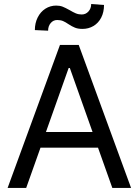

<svg xmlns="http://www.w3.org/2000/svg" viewBox="-20 -929 686 949"><path d="M17.6 0 276.4 -707H369.1L627.9 0H535.2L464.4 -199.2H180.2L109.4 0ZM437.5 -276.4 325.2 -592.8H319.3L207 -276.4ZM257.8 -901.4Q275.9 -901.4 289.6 -896Q303.2 -890.6 324.2 -878.9Q341.3 -868.7 354.7 -863Q368.2 -857.4 383.8 -857.4Q403.8 -857.4 417.2 -872.3Q430.7 -887.2 430.7 -909.2L494.1 -904.3Q494.1 -868.7 480.2 -841.8Q466.3 -814.9 441.9 -800.5Q417.5 -786.1 387.7 -786.1Q365.7 -786.1 350.6 -792.2Q335.4 -798.3 318.4 -809.6Q303.7 -819.8 291.5 -825Q279.3 -830.1 262.7 -830.1Q243.2 -830.1 230.5 -814.9Q217.8 -799.8 217.8 -777.3L152.3 -780.3Q152.3 -814.9 166.3 -842.8Q180.2 -870.6 204.3 -886Q228.5 -901.4 257.8 -901.4Z"/></svg>

Font: Pretendard Std
Style: Regular
Weight: 400
Designer: Base glyphs from Inter by Rasmus Andersson; Hangeul glyphs from Noto Sans CJK(Source Han Sans) by Jang Soo-young and Kan
Foundry: Kil Hyung-jin
Version: Version 1.309